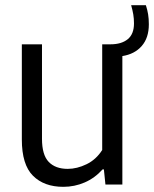

<svg xmlns="http://www.w3.org/2000/svg" viewBox="-20 -714 596 743"><path d="M453.5 -497V0H388L382 -58.5H377Q347 -25 307.8 -8Q268.5 9 225 9Q150.5 9 107.5 -34Q64.5 -77 64.5 -174V-542.5H142.5V-177Q142.5 -114.5 168.5 -87.5Q194.5 -60.5 242 -60.5Q278 -60.5 315 -78.5Q352 -96.5 375.5 -133.5V-542.5H407.5Q450 -542.5 474.2 -562.2Q498.5 -582 498.5 -623.5Q498.5 -641.5 495.8 -658Q493 -674.5 487.5 -694H544.5Q550.5 -675.5 553.2 -658.5Q556 -641.5 556 -620Q556 -567.5 528.5 -536Q501 -504.5 453.5 -497Z"/></svg>

Font: Encode Sans Semi Condensed
Style: Regular
Weight: 400
Width: 4
Designer: Multiple Designers
Foundry: Impallari Type
Version: Version 2.000